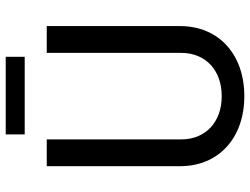

<svg xmlns="http://www.w3.org/2000/svg" viewBox="-124 -764 895 688"><g transform="rotate(-90 324.0 -419.5)"><path d="M187 -779H465V-847H187ZM324 8C474 8 575 -84 575 -222V-700H479V-218C479 -131 417 -73 324 -73C231 -73 169 -131 169 -218V-700H73V-222C73 -84 174 8 324 8Z"/></g></svg>

Font: Arthouse Owned Medium
Style: Regular
Weight: 500
Designer: Jeremy Tribby
Foundry: Tribby Type
Version: Version 1.000;PS 001.000;hotconv 1.0.88;makeotf.lib2.5.64775